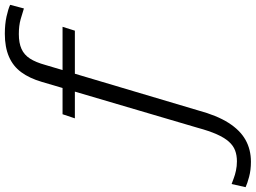

<svg xmlns="http://www.w3.org/2000/svg" viewBox="-291 -664 1059 795"><g transform="rotate(-90 238.5 -266.5)"><path d="M163 -537H525L509 -486H146ZM179 24Q158 102 127.5 150Q97 198 57 220.5Q17 243 -34 243Q-68 243 -96 235.5Q-124 228 -139 221L-126 163Q-117 166 -103 171.5Q-89 177 -70.5 181Q-52 185 -32 185Q-7 185 13 177.5Q33 170 49.5 151.5Q66 133 80 101.5Q94 70 107 22L297 -623Q312 -674 337 -708Q362 -742 401.5 -759Q441 -776 496 -776Q536 -776 567.5 -769Q599 -762 616 -754L601 -697Q583 -703 556.5 -710.5Q530 -718 495 -718Q458 -718 433.5 -707Q409 -696 393.5 -672Q378 -648 367 -608Z"/></g></svg>

Font: Roboto Serif Light
Style: Italic
Weight: 300
Italic angle: -10°
Version: Version 1.007